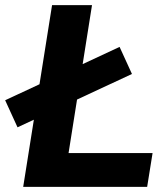

<svg xmlns="http://www.w3.org/2000/svg" viewBox="-58 -725 651 745"><path d="M32 0 144 -705H299L208 -131H534L513 0ZM10 -231 -38 -336 406 -543 454 -438Z"/></svg>

Font: Nunito Sans ExtraBold
Style: Italic
Weight: 800
Italic angle: -9°
Designer: Vernon Adams
Foundry: Vernon Adams
Version: Version 3.006; ttfautohint (v1.8.3)